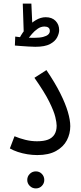

<svg xmlns="http://www.w3.org/2000/svg" viewBox="-20 -860 453 1071"><path d="M35 -32 61 -100Q89 -88 121.5 -80Q154 -72 186 -72Q224 -72 247.5 -81Q271 -90 283.5 -109.5Q296 -129 296 -159Q296 -176 288.5 -207.5Q281 -239 255 -292Q229 -345 172 -426L239 -469Q287 -398 316 -340Q345 -282 358.5 -236Q372 -190 372 -156Q372 -114 353 -77.5Q334 -41 293 -18Q252 5 188 5Q161 5 133 0.5Q105 -4 79.5 -12.5Q54 -21 35 -32ZM180 191Q160 191 146 177Q132 163 132 144Q132 124 146 110Q160 96 180 96Q200 96 213.5 110Q227 124 227 144Q227 163 213.5 177Q200 191 180 191ZM177 -599Q161 -599 138 -600.5Q115 -602 94 -603.5Q73 -605 63 -606L65 -656Q83 -653 113.5 -651Q144 -649 170 -649Q201 -649 220.5 -654Q240 -659 249 -667.5Q258 -676 258 -687Q258 -700 250 -706Q242 -712 228 -712Q208 -712 190 -699.5Q172 -687 158.5 -671Q145 -655 138 -646L89 -648Q105 -679 128.5 -705Q152 -731 179.5 -747.5Q207 -764 235 -764Q270 -764 290 -743.5Q310 -723 310 -692Q310 -674 299 -652Q288 -630 259.5 -614.5Q231 -599 177 -599ZM113 -659 107 -840H155L162 -684Z"/></svg>

Font: Noto Sans Arabic Condensed
Style: Regular
Weight: 400
Width: 3
Designer: Monotype Design Team, Nadine Chahine, Nizar Qandah and Khaled Hosny
Foundry: Monotype Imaging Inc.
Version: Version 2.012